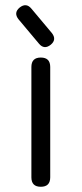

<svg xmlns="http://www.w3.org/2000/svg" viewBox="-20 -714 312 734"><path d="M174 -543Q149 -523 129 -547L51 -640Q31 -665 55 -685Q80 -705 100 -681L178 -588Q198 -563 174 -543ZM100 -36V-458Q100 -494 136 -494Q172 -494 172 -458V-36Q172 0 136 0Q100 0 100 -36Z"/></svg>

Font: Jura SemiBold
Style: Regular
Weight: 600
Designer: Daniel Johnson, Alexei Vanyashin
Foundry: Daniel Johnson
Version: Version 5.103